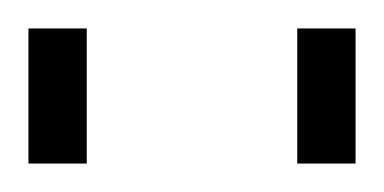

<svg xmlns="http://www.w3.org/2000/svg" viewBox="-20 -740 270 135"><path d="M0 -625H41V-720H0ZM189 -625H230V-720H189Z"/></svg>

Font: Aspekta 150
Style: Regular
Weight: 150
Designer: Ivo Dolenc
Version: Version 2.000